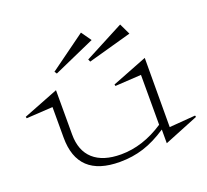

<svg xmlns="http://www.w3.org/2000/svg" viewBox="-153 -791 1028 952"><g transform="rotate(-20 361.0 -314.5)"><path d="M-37.1 -350.1 148.9 -422.9V-189Q148.9 -103.5 199.2 -58.3Q249.5 -13.2 344.2 -13.2Q459.5 -13.2 570.8 -86.9V-350.1L433.1 -341.8L431.2 -350.1L617.2 -422.9L616.2 -58.1L753.9 -68.8L755.9 -61L575.2 12.2V-60.1Q511.2 -17.6 452.1 1.2Q393.1 20 326.2 20Q104 20 104 -189V-350.1L-35.2 -341.8ZM172.9 -511.2 362.8 -648.9 399.9 -596.2 181.2 -499ZM351.1 -511.2 559.1 -620.1 586.9 -562 356.9 -498Z"/></g></svg>

Font: Halibut Exp Thin
Style: Regular
Weight: 250
Width: 7
Designer: Matteo Maggi
Foundry: Collletttivo
Version: Version 3.080 | FøM Fix